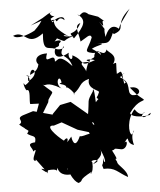

<svg xmlns="http://www.w3.org/2000/svg" viewBox="-64 -997 938 1125"><g transform="rotate(-5 404.5 -434.5)"><path d="M508 -249C537 -295 483 -217 461 -275C494 -275 449 -180 450 -166C483 -245 409 -190 383 -200C346 -117 334 -192 333 -202C285 -139 284 -172 278 -120C333 -202 305 -204 288 -182C247 -213 179 -284 237 -275L284 -290L373 -239L438 -219L484 -117L538 -181L497 -200ZM219 -429C253 -487 261 -454 192 -521C213 -504 210 -542 301 -488C259 -519 297 -582 304 -522C265 -511 338 -517 329 -487C332 -509 393 -432 368 -450C420 -486 404 -514 466 -530C445 -468 528 -458 517 -446C494 -393 518 -454 501 -415C553 -369 542 -451 494 -390C491 -477 484 -474 482 -455C438 -389 461 -421 439 -305L447 -321L347 -405L284 -392L239 -346L215 -313V-310L234 -340L123 -370L62 -351C15 -334 71 -318 35 -299C104 -234 124 -284 54 -288C80 -251 73 -286 129 -203C154 -280 116 -283 184 -337C173 -360 88 -281 115 -281C47 -330 122 -302 77 -241C108 -218 131 -230 119 -187C57 -184 107 -154 103 -134C148 -170 74 -76 114 -79C112 -94 112 -89 161 -24C157 -25 117 -43 170 -6C177 -37 144 -65 175 -1C170 19 186 -35 178 -17C261 -28 221 17 236 -27C247 24 301 22 324 16C299 -55 285 16 295 -19C325 81 366 74 354 72C389 56 343 61 437 12C411 35 447 34 443 -41C418 -59 522 -58 446 -30C473 -56 514 -73 494 -115C535 -32 512 -15 508 -61C505 1 491 -41 505 3C574 -1 586 32 644 63C644 21 585 -12 588 -31C562 -78 612 -10 564 -100C593 -106 564 -114 611 -104C660 -87 669 -187 628 -123C688 -202 637 -138 695 -121C671 -203 729 -228 687 -183C669 -191 667 -276 716 -329C765 -256 793 -343 756 -289C762 -252 830 -328 803 -288C717 -274 675 -301 693 -315C742 -384 783 -370 774 -383C726 -422 741 -410 700 -458C765 -466 771 -402 710 -413C672 -431 720 -484 648 -523C686 -568 684 -530 638 -544C663 -532 646 -540 679 -490C625 -460 669 -454 670 -475C659 -582 659 -555 631 -545C630 -614 642 -616 614 -604C655 -661 572 -680 585 -697C567 -634 526 -725 509 -664C511 -635 477 -673 453 -575C449 -608 389 -636 484 -628C430 -646 488 -647 510 -636C409 -599 459 -636 381 -676C382 -636 351 -659 361 -693C272 -641 269 -711 292 -733C264 -715 344 -709 334 -734C290 -659 352 -698 376 -613C302 -694 295 -653 276 -648C283 -713 204 -619 234 -700C147 -703 152 -634 212 -624C150 -684 212 -618 124 -583C134 -648 190 -588 111 -547C103 -605 154 -556 100 -585C151 -547 79 -522 90 -525C70 -567 90 -485 99 -496C121 -500 105 -433 110 -413L161 -411L138 -347L177 -349L216 -414ZM505 -898C457 -956 447 -882 432 -912C483 -875 465 -840 399 -774C358 -832 399 -775 444 -860C402 -849 431 -801 436 -752C469 -769 497 -799 503 -770C476 -699 441 -691 502 -679C532 -674 551 -708 550 -627C571 -646 543 -676 498 -704C530 -723 600 -726 531 -734C592 -730 604 -716 634 -802C630 -770 591 -815 635 -779C716 -807 635 -828 739 -919C680 -837 675 -832 666 -807C659 -814 617 -852 584 -766C572 -848 601 -778 554 -859C601 -790 553 -885 589 -856L551 -888L464 -919ZM269 -898C326 -935 280 -894 270 -934C302 -949 277 -943 225 -908C215 -884 201 -867 172 -839C129 -816 66 -796 45 -820C121 -850 118 -744 220 -819C210 -708 244 -739 281 -724C288 -736 312 -727 309 -751C346 -779 281 -769 282 -763C355 -837 283 -822 289 -788C373 -746 314 -768 398 -788C318 -783 334 -813 372 -786C294 -841 293 -856 289 -888C270 -879 267 -898 301 -891C310 -862 316 -922 353 -885C355 -919 298 -902 282 -878C256 -929 280 -937 153 -871L234 -899Z"/></g></svg>

Font: Hussar Lance
Style: ExBd
Weight: 700
Foundry: Cannot Into Space Fonts, PlusOne Fonts
Version: Version 2.270